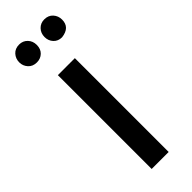

<svg xmlns="http://www.w3.org/2000/svg" viewBox="-244 -747 767 767"><g transform="rotate(-45 139.5 -363.0)"><path d="M187 0H91V-530H187ZM68 -625Q45 -625 31.5 -640Q18 -655 18 -675Q18 -696 31.5 -711Q45 -726 68 -726Q89 -726 103 -711.5Q117 -697 117 -675Q117 -652 103 -638.5Q89 -625 68 -625ZM210 -625Q188 -625 174.5 -639.5Q161 -654 161 -675Q161 -697 175 -711.5Q189 -726 210 -726Q233 -726 246.5 -711Q260 -696 260 -675Q260 -631 210 -625Z"/></g></svg>

Font: Argentum Novus
Style: Regular
Weight: 400
Designer: Julieta Ulanovsky
Foundry: Julieta Ulanovsky
Version: Version 7.20;July 27, 2021;FontCreator 13.0.0.2683 64-bit